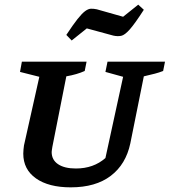

<svg xmlns="http://www.w3.org/2000/svg" viewBox="-20 -795 729 825"><path d="M284 10Q189 10 134.5 -28.5Q80 -67 80 -135Q80 -143 81 -153Q82 -163 83 -170L149 -465L66 -486L74 -530H352L344 -490Q311 -475 265 -467L205 -164Q204 -155 203 -151Q202 -147 202 -142Q202 -108 229.5 -89.5Q257 -71 306 -71Q382 -71 433 -116L509 -465L433 -486L442 -530H689L681 -490Q663 -483 645.5 -478.5Q628 -474 598 -467L540 -179Q521 -89 456 -39.5Q391 10 284 10ZM288 -621 265 -645Q294 -689 313 -713Q332 -737 345.5 -747Q359 -757 370.5 -757.5Q382 -758 396 -755L509 -723L574 -775L598 -753Q560 -694 538 -669Q516 -644 500.5 -641Q485 -638 467 -642L353 -673Z"/></svg>

Font: Piazzolla SC SemiBold
Style: Italic
Weight: 600
Italic angle: -11.3°
Designer: Juan Pablo del Peral
Foundry: Huerta Tipografica
Version: Version 1.330